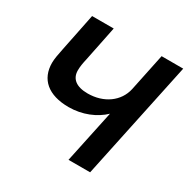

<svg xmlns="http://www.w3.org/2000/svg" viewBox="-161 -855 981 1000"><g transform="rotate(30 330.0 -355.0)"><path d="M380 0H510L660 -710H530L483 -485C465 -403 390 -349 293 -349C224 -349 189 -378 189 -428C189 -451 193 -473 199 -499L242 -710H112L66 -483C59 -450 53 -418 53 -395C53 -297 119 -238 243 -238C324 -238 398 -269 447 -316Z"/></g></svg>

Font: Geist SemiBold
Style: Italic
Weight: 600
Italic angle: -12°
Designer: Basement.studio, Andrés Briganti, Mateo Zaragoza
Foundry: Basement.studio, Vercel, Andrés Briganti, Guido Ferreyra, Mateo Zaragoza
Version: Version 1.500